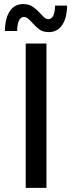

<svg xmlns="http://www.w3.org/2000/svg" viewBox="-20 -911 350 931"><path d="M104.7 -700H205.3V0H104.7ZM136 -801Q123 -815.3 114.4 -821.9Q105.7 -828.6 95.9 -828.6Q80 -828.6 71.7 -810.7Q63.4 -792.9 63.1 -760.7H3.9Q4.1 -821.4 27.3 -856.4Q50.4 -891.3 92.4 -891.3Q119.4 -891.3 137.6 -879.2Q155.7 -867.1 175.7 -845.7Q187.6 -832.3 196.3 -825.1Q205 -818 215 -818Q229.9 -818 238.3 -835.3Q246.7 -852.6 246.9 -883.9H305.3Q305 -825.1 281.9 -790.2Q258.7 -755.3 215.9 -755.3Q189.7 -755.3 172.4 -767.4Q155.1 -779.4 136 -801Z"/></svg>

Font: iiserrat Thin
Style: Regular
Weight: 100
Designer: Akira Ohta
Foundry: Akira Ohta
Version: Version 1.200;Glyphs 3.3.1 (3343)